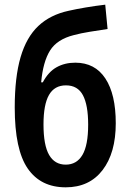

<svg xmlns="http://www.w3.org/2000/svg" viewBox="-20 -791 554 821"><path d="M261 10Q154 10 98.5 -70.5Q43 -151 43 -331Q43 -461 68 -546.5Q93 -632 144 -680Q195 -728 274 -745Q305 -752 346 -759Q387 -766 430 -771L440 -667Q400 -661 363 -655Q326 -649 296 -641Q224 -623 194 -575Q164 -527 156 -439H163Q187 -484 222 -503.5Q257 -523 302 -523Q386 -523 430.5 -455.5Q475 -388 475 -264Q475 -137 418.5 -63.5Q362 10 261 10ZM261 -87Q308 -87 332.5 -128.5Q357 -170 357 -258Q357 -342 334.5 -384Q312 -426 262 -426Q213 -426 189.5 -385Q166 -344 166 -259Q166 -170 190 -128.5Q214 -87 261 -87Z"/></svg>

Font: Noto Sans Condensed SemiBold
Style: Regular
Weight: 600
Width: 3
Designer: Monotype Design Team
Foundry: Monotype Imaging Inc.
Version: Version 2.013; ttfautohint (v1.8.4.7-5d5b)